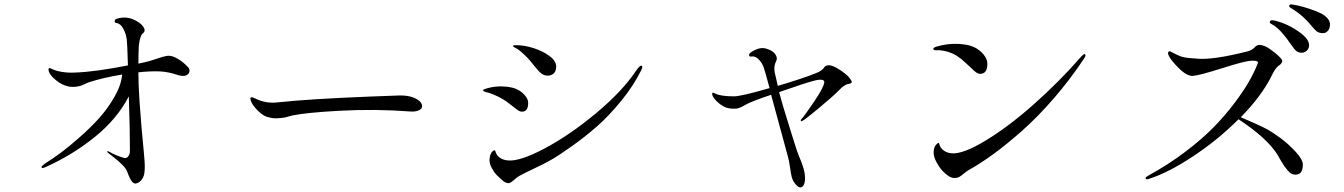

<svg xmlns="http://www.w3.org/2000/svg" viewBox="-20 -849 6040 863"><path d="M827 -545Q834 -536 831 -525.5Q828 -515 816 -510Q804 -505 782 -511Q738 -526 700 -528Q659 -530 602 -524Q602 -474 607 -395Q615 -278 627 -159Q629 -136 630 -122.5Q631 -109 630.5 -90Q630 -71 626.5 -60Q623 -49 615 -39Q607 -29 594 -25Q583 -21 573.5 -32.5Q564 -44 551 -79Q546 -92 529 -109Q512 -126 490 -143Q468 -160 467 -161Q460 -166 462 -168Q464 -171 471 -167Q500 -150 535 -140Q547 -136 554 -143.5Q561 -151 562.5 -158.5Q564 -166 564 -173Q564 -269 559 -416Q507 -315 407 -234Q307 -153 185 -98Q169 -91 167 -96Q164 -102 187 -117Q219 -137 254 -163Q289 -189 338.5 -232.5Q388 -276 426.5 -319Q465 -362 495 -414.5Q525 -467 529 -514Q444 -500 382 -480Q375 -478 364 -472.5Q353 -467 344.5 -464Q336 -461 319 -459Q302 -457 285 -461Q258 -467 231.5 -488.5Q205 -510 199 -529Q197 -538 199.5 -541.5Q202 -545 214 -539Q228 -531 257.5 -526Q287 -521 320 -523Q407 -526 555 -555Q552 -656 550 -669Q547 -696 534.5 -719.5Q522 -743 505 -745Q499 -745 496.5 -749.5Q494 -754 497 -759Q500 -764 509 -766Q550 -777 587 -758Q609 -747 619.5 -734.5Q630 -722 630 -713.5Q630 -705 622 -699Q609 -689 604 -644Q604 -643 603.5 -632Q603 -621 602.5 -602.5Q602 -584 602 -563Q620 -567 630 -569Q656 -575 686 -585.5Q716 -596 731 -598Q753 -601 781 -583.5Q809 -566 827 -545Z M1124 -408Q1173 -382 1230 -389Q1367 -404 1643 -415Q1762 -420 1778 -420Q1844 -420 1872 -388Q1878 -378 1877 -368.5Q1876 -359 1861 -352.5Q1846 -346 1822 -348Q1667 -360 1504 -351Q1358 -343 1294 -330Q1288 -329 1275.5 -325Q1263 -321 1255.5 -320Q1248 -319 1229 -317.5Q1210 -316 1191 -321Q1167 -324 1140.5 -350Q1114 -376 1107 -397Q1104 -407 1107 -410.5Q1110 -414 1124 -408Z M2181 -139Q2184 -163 2198 -172Q2205 -176 2207 -168Q2211 -152 2225.5 -141Q2240 -130 2262 -128Q2315 -122 2427.5 -181.5Q2540 -241 2659 -340Q2778 -439 2841 -534Q2858 -558 2865 -553Q2870 -550 2863 -535Q2828 -464 2772.5 -396Q2717 -328 2664 -281.5Q2611 -235 2552 -193Q2493 -151 2458 -131Q2423 -111 2394 -98Q2385 -93 2368.5 -85.5Q2352 -78 2346.5 -75Q2341 -72 2331 -67Q2321 -62 2316.5 -59.5Q2312 -57 2306.5 -53.5Q2301 -50 2296 -45Q2295 -44 2289 -39Q2283 -34 2281 -32.5Q2279 -31 2273.5 -28Q2268 -25 2264 -25.5Q2260 -26 2254.5 -28Q2249 -30 2243 -34Q2243 -35 2236.5 -40Q2230 -45 2225 -50Q2220 -55 2212.5 -62.5Q2205 -70 2199.5 -78.5Q2194 -87 2189 -96.5Q2184 -106 2181.5 -117Q2179 -128 2181 -139ZM2299 -646Q2336 -646 2377.5 -633Q2419 -620 2449.5 -597.5Q2480 -575 2480 -550Q2480 -529 2469 -519Q2458 -509 2441 -509Q2426 -509 2413.5 -518.5Q2401 -528 2381 -553.5Q2361 -579 2351 -589Q2316 -625 2295 -635Q2295 -635 2294 -635Q2285 -640 2286 -643Q2287 -646 2299 -646ZM2160 -449Q2206 -465 2261 -459Q2303 -454 2328.5 -431.5Q2354 -409 2354 -386Q2354 -347 2326 -347Q2317 -347 2305 -355.5Q2293 -364 2274.5 -379Q2256 -394 2239 -404Q2197 -428 2161 -436Q2152 -439 2152 -442Q2151 -444 2153 -446Q2155 -448 2160 -449Z M3795 -503Q3809 -486 3808.5 -480Q3808 -474 3795 -472Q3774 -469 3750 -442Q3724 -416 3660 -362.5Q3596 -309 3585 -305Q3581 -303 3579.5 -306Q3578 -309 3581 -312Q3598 -331 3640.5 -394Q3683 -457 3685 -479Q3686 -489 3672 -490.5Q3658 -492 3631 -484Q3606 -478 3482 -435Q3497 -378 3514 -325Q3523 -295 3534.5 -258.5Q3546 -222 3551.5 -204.5Q3557 -187 3562.5 -170.5Q3568 -154 3572 -145Q3584 -119 3592 -91Q3600 -63 3598 -38Q3596 -13 3581 -7Q3572 -4 3558.5 -18Q3545 -32 3539 -52Q3535 -67 3531 -96.5Q3527 -126 3521 -147Q3516 -164 3446 -423Q3354 -392 3331 -378Q3330 -378 3322.5 -373.5Q3315 -369 3312.5 -368Q3310 -367 3302 -364Q3294 -361 3288 -360.5Q3282 -360 3272.5 -360.5Q3263 -361 3253 -363Q3232 -367 3209.5 -386.5Q3187 -406 3182 -421Q3180 -429 3182.5 -431.5Q3185 -434 3194 -429Q3218 -416 3279 -416Q3312 -416 3439 -453Q3418 -532 3412 -548Q3404 -569 3388.5 -583.5Q3373 -598 3358 -595Q3348 -593 3347 -601Q3346 -608 3356 -614Q3393 -639 3422 -631Q3454 -622 3465 -605Q3476 -588 3469 -575Q3457 -552 3462 -524Q3469 -491 3476 -463Q3594 -498 3647 -520Q3663 -526 3672 -533Q3681 -540 3683.5 -544.5Q3686 -549 3690.5 -552Q3695 -555 3704 -556Q3722 -556 3751 -537.5Q3780 -519 3795 -503Z M4177 -172Q4179 -193 4193 -204Q4201 -210 4202 -201Q4206 -185 4220.5 -173.5Q4235 -162 4257 -160Q4308 -155 4411.5 -218Q4515 -281 4627.5 -381Q4740 -481 4832 -586Q4852 -609 4856 -606Q4863 -601 4854 -588Q4792 -494 4718.5 -409Q4645 -324 4575 -262Q4505 -200 4444.5 -156Q4384 -112 4333 -84Q4327 -81 4314.5 -70.5Q4302 -60 4293 -54.5Q4284 -49 4269.5 -49Q4255 -49 4239 -61Q4229 -68 4216 -81.5Q4203 -95 4188.5 -121.5Q4174 -148 4177 -172ZM4188 -639Q4248 -657 4307 -650Q4358 -645 4388 -617.5Q4418 -590 4418 -562Q4418 -517 4385 -517Q4374 -517 4359.5 -530Q4345 -543 4323 -564Q4301 -585 4281 -598Q4256 -613 4229.5 -619Q4203 -625 4186 -623Q4175 -623 4175 -630Q4176 -635 4188 -639Z M5700 -758Q5724 -755 5761 -739Q5796 -724 5832 -696Q5864 -670 5864 -646Q5864 -631 5854 -621.5Q5844 -612 5831 -612Q5816 -612 5806.5 -620Q5797 -628 5780 -653Q5763 -678 5748 -695Q5722 -727 5695 -741Q5685 -746 5688 -752.5Q5691 -759 5700 -758ZM5787 -829Q5836 -822 5897 -798Q5958 -774 5958 -739Q5958 -722 5949 -711Q5940 -700 5927 -700Q5910 -700 5900 -707Q5890 -714 5873 -735Q5856 -756 5838 -772Q5810 -797 5782 -813Q5773 -819 5775 -824.5Q5777 -830 5787 -829ZM5679 -266Q5705 -251 5738 -226.5Q5771 -202 5803.5 -167Q5836 -132 5836 -109Q5836 -64 5803 -64Q5793 -64 5785 -68Q5777 -72 5768 -83Q5759 -94 5754 -100.5Q5749 -107 5737.5 -126.5Q5726 -146 5723 -152Q5677 -227 5547 -313Q5454 -220 5342 -146Q5230 -72 5144 -45Q5131 -40 5129 -48Q5129 -51 5131.5 -53Q5134 -55 5142 -60Q5230 -108 5306 -165.5Q5382 -223 5433.5 -275.5Q5485 -328 5527 -383.5Q5569 -439 5593 -481Q5617 -523 5633 -563Q5637 -571 5629 -574Q5621 -577 5603 -576Q5576 -575 5473.5 -542.5Q5371 -510 5342 -508Q5315 -506 5277.5 -543.5Q5240 -581 5232 -602Q5228 -612 5232.5 -616.5Q5237 -621 5244 -616Q5275 -599 5293.5 -593.5Q5312 -588 5366 -585Q5437 -580 5587 -618Q5607 -623 5618 -635Q5629 -647 5639 -647Q5666 -647 5694 -624Q5699 -620 5709 -613Q5721 -603 5726.5 -598Q5732 -593 5738 -586Q5744 -579 5743.5 -574.5Q5743 -570 5739 -564Q5735 -558 5725 -552Q5711 -541 5694 -505Q5650 -417 5557 -322Q5565 -319 5613.5 -297.5Q5662 -276 5679 -266Z"/></svg>

Font: TsukuhouMincho
Style: Regular
Weight: 400
Designer: Iose
Foundry: Typographish
Version: Version 1.001; ttfautohint (v1.8.3)